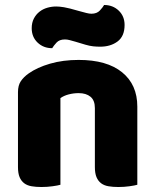

<svg xmlns="http://www.w3.org/2000/svg" viewBox="-20 -741 623 769"><path d="M360 -308Q360 -339 342.5 -353.5Q325 -368 295 -368Q275 -368 255.5 -363Q236 -358 222 -348V-1Q212 2 190.5 5Q169 8 146 8Q124 8 106.5 5Q89 2 77 -7Q65 -16 58.5 -31.5Q52 -47 52 -72V-372Q52 -399 63.5 -416Q75 -433 95 -447Q129 -471 180.5 -486Q232 -501 295 -501Q408 -501 469 -451.5Q530 -402 530 -314V-1Q520 2 498.5 5Q477 8 454 8Q432 8 414.5 5Q397 2 385 -7Q373 -16 366.5 -31.5Q360 -47 360 -72ZM296 -697Q314 -692 326 -689Q338 -686 346 -686Q368 -686 380 -699Q392 -712 397 -721Q432 -721 455.5 -698.5Q479 -676 479 -641Q479 -596 451 -575Q423 -554 381 -554Q367 -554 353 -555.5Q339 -557 322 -562L282 -574Q268 -578 258.5 -580.5Q249 -583 240 -583Q218 -583 206.5 -570.5Q195 -558 189 -548Q154 -548 130.5 -570.5Q107 -593 107 -628Q107 -650 115.5 -666.5Q124 -683 138 -694Q152 -705 169.5 -710Q187 -715 205 -715Q218 -715 236.5 -712Q255 -709 296 -697Z"/></svg>

Font: Baloo Bhai
Style: Regular
Weight: 400
Designer: Supriya Tembe, Noopur Datye and Ek Type
Foundry: Ek Type
Version: Version 1.100;PS 1.000;hotconv 1.0.88;makeotf.lib2.5.647800;